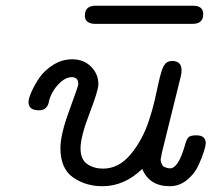

<svg xmlns="http://www.w3.org/2000/svg" viewBox="-20 -642 735 667"><path d="M79.1 -287.1Q79.1 -300.3 89.6 -323.7Q100.1 -347.2 117.4 -372.6Q134.8 -397.9 165.3 -417Q195.8 -436 231 -436Q271 -436 296.4 -410.4Q321.8 -384.8 321.8 -349.1Q321.8 -328.1 290.8 -247.6Q259.8 -167 259.8 -127Q259.8 -87.9 283 -72Q306.2 -56.2 337.9 -56.2Q393.1 -56.2 434.6 -106.7Q476.1 -157.2 498 -225.1Q509.3 -258.3 517.6 -294.7Q525.9 -331.1 530.5 -353Q535.2 -375 541 -394Q546.9 -413.1 555.4 -421.6Q564 -430.2 578.1 -430.2Q611.3 -430.2 610.8 -396Q610.8 -386.2 607.9 -376L542 -109.9Q538.1 -89.8 538.1 -87.9Q538.1 -78.1 545.9 -64.9Q560.1 -57.1 570.8 -57.1Q598.6 -57.1 621.1 -132.8Q627 -155.8 633.5 -163.8Q640.1 -171.9 661.1 -171.9H662.1Q695.3 -171.9 694.8 -143.1Q694.8 -137.2 688.5 -116.2Q682.1 -95.2 668.9 -66.7Q655.8 -38.1 629.4 -16.6Q603 4.9 569.8 4.9Q499 4.9 474.1 -55.2Q412.1 4.9 335.9 4.9Q277.8 4.9 233.9 -25.6Q189.9 -56.2 189.9 -127.9Q189.9 -174.8 220.9 -258.8Q252 -342.8 252 -350.1Q252 -374 229 -374Q210.9 -374 191.9 -357.9Q172.9 -340.8 162.4 -321.3Q151.9 -301.8 149.9 -288.8Q147.9 -275.9 139.4 -267.3Q130.9 -258.8 113.8 -258.8Q79.1 -259.3 79.1 -287.1ZM274.9 -587.9Q274.9 -622.1 312 -622.1H650.9Q686 -622.1 686 -592.8Q686 -559.6 649.9 -559.1H309.1Q274.9 -560.1 274.9 -587.9Z"/></svg>

Font: CMU Typewriter Text Variable Width
Style: Italic
Weight: 500
Italic angle: -14.04°
Version: Version 0.7.0